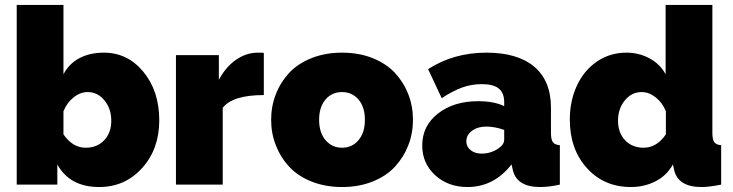

<svg xmlns="http://www.w3.org/2000/svg" viewBox="-20 -750 2979 780"><path d="M212.9 -82V0H47.9V-730H237.8V-448.2Q260.3 -491.2 302.5 -513.7Q344.7 -536.1 401.9 -536.1Q498.5 -536.1 562.7 -458Q627 -379.9 627 -261.2Q627 -144.5 557.4 -67.4Q487.8 9.8 382.8 9.8Q263.7 9.8 212.9 -82ZM432.1 -259.8Q432.1 -308.1 404.5 -342Q377 -376 335.9 -376Q306.2 -376 278.8 -354.2Q251.5 -332.5 237.8 -297.9V-204.1Q274.9 -149.9 328.1 -149.9Q374.5 -149.9 403.3 -180.2Q432.1 -210.4 432.1 -259.8Z M1051.8 -363.8Q924.8 -363.8 884.8 -312V0H694.8V-525.9H869.1V-425.8Q897 -478 938.7 -507.1Q980.5 -536.1 1027.8 -536.1Q1046.9 -536.1 1051.8 -535.2Z M1081.5 -263.2Q1081.5 -318.4 1100.6 -367.2Q1119.6 -416 1154.8 -453.9Q1189.9 -491.7 1245.6 -513.9Q1301.3 -536.1 1369.6 -536.1Q1438 -536.1 1493.7 -513.9Q1549.3 -491.7 1584.5 -453.9Q1619.6 -416 1638.7 -367.2Q1657.7 -318.4 1657.7 -263.2Q1657.7 -208.5 1638.7 -159.7Q1619.6 -110.8 1584.5 -72.8Q1549.3 -34.7 1493.7 -12.5Q1438 9.8 1369.6 9.8Q1301.3 9.8 1245.6 -12.5Q1189.9 -34.7 1154.8 -72.8Q1119.6 -110.8 1100.6 -159.7Q1081.5 -208.5 1081.5 -263.2ZM1369.6 -376Q1328.1 -376 1302.2 -345.5Q1276.4 -314.9 1276.4 -263.2Q1276.4 -211.4 1302.5 -180.7Q1328.6 -149.9 1369.6 -149.9Q1410.6 -149.9 1436.5 -180.7Q1462.4 -211.4 1462.4 -263.2Q1462.4 -314.9 1436.5 -345.5Q1410.6 -376 1369.6 -376Z M1695.3 -159.2Q1695.3 -238.3 1759 -288.6Q1822.8 -338.9 1922.4 -338.9Q1987.3 -338.9 2028.3 -318.8V-335Q2028.3 -372.1 2006.6 -390.1Q1984.9 -408.2 1937.5 -408.2Q1895 -408.2 1856.9 -394.3Q1818.8 -380.4 1774.4 -351.1L1719.2 -469.2Q1823.2 -536.1 1956.1 -536.1Q2082.5 -536.1 2150.4 -479Q2218.3 -421.9 2218.3 -312V-210Q2218.3 -183.1 2226.1 -172.4Q2233.9 -161.6 2254.4 -160.2V0Q2210.4 9.8 2174.3 9.8Q2077.1 9.8 2062.5 -63L2058.1 -82Q1986.3 9.8 1879.4 9.8Q1800.3 9.8 1747.8 -38.3Q1695.3 -86.4 1695.3 -159.2ZM2003.4 -146Q2028.3 -162.1 2028.3 -183.1V-222.2Q1989.7 -235.8 1955.1 -235.8Q1920.9 -235.8 1897.7 -218.8Q1874.5 -201.7 1874.5 -175.8Q1874.5 -154.3 1891.8 -140.1Q1909.2 -126 1936 -126Q1973.6 -126 2003.4 -146Z M2294.9 -264.2Q2294.9 -340.8 2324 -402.8Q2353 -464.8 2405.8 -500.5Q2458.5 -536.1 2524.9 -536.1Q2576.2 -536.1 2619.1 -512.7Q2662.1 -489.3 2684.1 -448.2V-730H2874V-210Q2874 -183.1 2881.8 -172.4Q2889.6 -161.6 2909.7 -160.2V0Q2860.8 9.8 2830.1 9.8Q2732.4 9.8 2717.8 -63L2713.9 -82Q2688 -36.1 2642.6 -13.2Q2597.2 9.8 2543 9.8Q2434.1 9.8 2364.5 -66.9Q2294.9 -143.6 2294.9 -264.2ZM2685.1 -204.1V-297.9Q2671.4 -332.5 2644 -354.2Q2616.7 -376 2586.9 -376Q2545.9 -376 2518.3 -342Q2490.7 -308.1 2490.7 -259.8Q2490.7 -210.4 2519.5 -180.2Q2548.3 -149.9 2594.7 -149.9Q2647.9 -149.9 2685.1 -204.1Z"/></svg>

Font: Rawline Black
Style: Regular
Weight: 900
Designer: Matt McInerney, Pablo Impallari, Rodrigo Fuenzalida
Foundry: Matt McInerney, Pablo Impallari, Rodrigo Fuenzalida
Version: Version 4.020;PS 004.020;hotconv 1.0.88;makeotf.lib2.5.64775